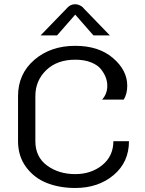

<svg xmlns="http://www.w3.org/2000/svg" viewBox="-20 -887 698 923"><path d="M341.7 -816.7 254.2 -716.7H175L300 -845.8Q316.7 -866.7 341.7 -866.7Q352.5 -866.7 362.9 -861.7Q373.3 -856.7 378.3 -851.7L383.3 -845.8L508.3 -716.7H429.2ZM341.7 -666.7Q455 -666.7 523.3 -607.9Q591.7 -549.2 591.7 -475Q591.7 -435.8 575 -408.3H470.8Q495.8 -435.8 495.8 -475Q495.8 -494.2 488.8 -513.8Q481.7 -533.3 465.8 -553.8Q450 -574.2 417.9 -587.1Q385.8 -600 341.7 -600Q254.2 -600 202.1 -549.6Q150 -499.2 150 -425V-208.3Q150 -132.5 206.2 -91.2Q262.5 -50 341.7 -50Q418.3 -50 471.7 -93.3Q525 -136.7 525 -208.3H600Q600 -107.5 526.2 -45.4Q452.5 16.7 341.7 16.7Q266.7 16.7 205.8 -7.1Q145 -30.8 105.8 -83.3Q66.7 -135.8 66.7 -208.3V-425Q66.7 -531.7 145 -599.2Q223.3 -666.7 341.7 -666.7Z"/></svg>

Font: BoonBaan
Style: Regular
Weight: 400
Designer: Sungsit Sawaiwan
Foundry: FontUni
Version: Version 2.0